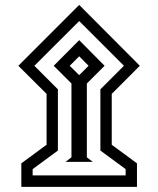

<svg xmlns="http://www.w3.org/2000/svg" viewBox="-20 -666 627 761"><path d="M52.7 -405.3 293.9 -646.5 534.2 -405.3 422.9 -293.9V-92.3L522.9 -18.6V74.7H64.5V-18.6L164.6 -92.3V-293.9ZM116.2 -405.3 209.5 -312V-69.3L109.4 4.4V29.3H478V4.4L377.9 -69.3V-312L471.2 -405.3L293.9 -582.5ZM239.7 -24.4 263.2 -42.5V-335L192.9 -405.3L293.9 -506.8L394.5 -405.3L324.2 -335V-42.5L347.7 -24.4ZM256.3 -405.3 293.9 -368.2 331.1 -405.3 293.9 -442.9Z"/></svg>

Font: Vazirmatn UI FD Medium
Style: Regular
Weight: 500
Designer: Saber Rastikerdar
Foundry: Saber Rastikerdar
Version: Version 33.003